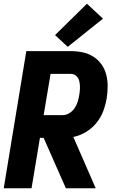

<svg xmlns="http://www.w3.org/2000/svg" viewBox="-20 -1009 616 1029"><path d="M0 0H149L194 -270H214L333 0H493L373 -275Q408 -282 440.5 -301.5Q473 -321 497 -350.5Q521 -380 533.5 -414Q546 -448 552 -483Q557 -515 557 -547.5Q557 -580 549 -610Q541 -640 523.5 -664.5Q506 -689 480 -705.5Q454 -722 423 -728.5Q392 -735 359 -735H121ZM214 -392 251 -613H360Q378 -613 390 -601Q402 -589 405.5 -572Q409 -555 408.5 -537Q408 -519 405 -501Q402 -483 396.5 -464.5Q391 -446 380 -429.5Q369 -413 351.5 -402.5Q334 -392 316 -392ZM343 -758 532 -909 446 -989 275 -821Z"/></svg>

Font: Iosevka Sparkle Heavy Oblique
Style: Regular
Weight: 900
Italic angle: -9°
Designer: Belleve Invis
Foundry: Belleve Invis
Version: Version 4.5.0; ttfautohint (v1.8.3)